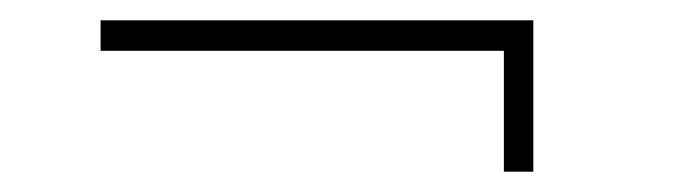

<svg xmlns="http://www.w3.org/2000/svg" viewBox="-20 -336 674 189"><path d="M505 -316V-167H476V-286H79V-316Z"/></svg>

Font: Piazzolla SC Thin
Style: Regular
Weight: 100
Designer: Juan Pablo del Peral
Foundry: Huerta Tipografica
Version: Version 1.330